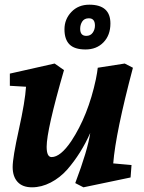

<svg xmlns="http://www.w3.org/2000/svg" viewBox="-20 -781 615 819"><path d="M91 -411 22 -415V-467L213 -510L253 -482Q179 -226 179 -155Q179 -111 200 -111Q238 -111 284 -179Q356 -288 389 -443Q395 -473 397 -492L512 -510L547 -492Q473 -213 463 -84L541 -77L537 -24L336 18L301 0Q354 -140 365 -214Q326 -126 267 -58Q236 -23 196.5 -2.5Q157 18 116.5 18Q76 18 55 -5Q34 -28 34 -68.5Q34 -109 60.5 -228.5Q87 -348 91 -411ZM361 -761Q451 -761 451 -681Q451 -631 421.5 -600.5Q392 -570 345 -570Q298 -570 276.5 -591.5Q255 -613 255 -656Q255 -699 284.5 -730Q314 -761 361 -761ZM359 -703Q340 -703 331 -689.5Q322 -676 322 -658Q322 -628 348 -628Q366 -628 375.5 -641.5Q385 -655 385 -672Q385 -703 359 -703Z"/></svg>

Font: Andada
Style: Bold Italic
Weight: 700
Italic angle: -8.29999°
Designer: Carolina Giovagnoli
Foundry: Carolina Giovagnoli
Version: Version 1.003